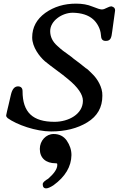

<svg xmlns="http://www.w3.org/2000/svg" viewBox="-20 -723 662 1056"><path d="M280 -53C161 -53 104 -104 104 -222C104 -239 95 -248 78 -248C59 -247 47 -232 40 -202C36 -180 18 -112 14 -89V-88C14 -83 16 -79 21 -75V-74C72 -37 177 0 261 0C339 0 406 -17 460 -50C516 -84 543 -133 543 -196C545 -245 512 -292 493 -311L476 -328C467 -337 460 -344 452 -348C436 -361 404 -387 385 -400C374 -409 374 -410 358 -421C329 -442 322 -446 295 -471C269 -494 256 -521 256 -552C256 -609 322 -653 380 -653C429 -652 466 -640 492 -617C513 -599 533 -565 535 -531C536 -509 542 -498 562 -498C589 -498 593 -516 597 -549C597 -552 613 -662 613 -665C614 -677 607 -685 593 -688H591C586 -688 578 -685 568 -680C557 -674 548 -671 540 -671C532 -671 515 -676 488 -687C462 -698 432 -703 398 -703C333 -703 277 -686 229 -652C181 -617 157 -572 157 -517C157 -464 198 -411 227 -386C259 -359 323 -315 354 -288C409 -243 436 -203 436 -169C436 -95 357 -53 280 -53ZM199 96C199 147 233 175 286 175C295 175 295 176 295 185C295 206 278 231 245 260C230 269 215 279 215 290C215 305 221 313 234 313C243 313 257 307 274 296C339 249 372 193 373 130C373 101 364 75 347 50C330 26 306 14 275 14C233 14 199 51 199 96Z"/></svg>

Font: fbb
Style: Bold Italic
Weight: 700
Italic angle: -12°
Designer: David J. Perry, Michael Sharpe
Version: Version 0.991